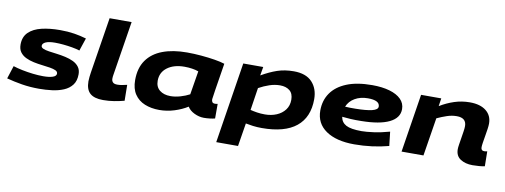

<svg xmlns="http://www.w3.org/2000/svg" viewBox="-80 -1146 4636 1762"><g transform="rotate(10 2238.5 -265.0)"><path d="M-8 -33 31 -154Q67 -142 116 -132Q165 -122 216.5 -116Q268 -110 313 -110Q368 -110 401.5 -121Q435 -132 435 -155Q435 -174 414.5 -183.5Q394 -193 360.5 -198.5Q327 -204 287 -208.5Q247 -213 207 -221.5Q167 -230 133.5 -246Q100 -262 79.5 -289.5Q59 -317 59 -361Q59 -433 103 -475.5Q147 -518 222.5 -536Q298 -554 394 -554Q467 -554 526.5 -544.5Q586 -535 640 -519L600 -400Q569 -410 528.5 -417Q488 -424 446.5 -428Q405 -432 369 -432Q311 -432 281.5 -418.5Q252 -405 252 -383Q252 -367 272.5 -358Q293 -349 327 -344Q361 -339 401.5 -334Q442 -329 482.5 -320Q523 -311 556.5 -295Q590 -279 610.5 -252Q631 -225 631 -184Q631 -122 602 -84Q573 -46 524.5 -25.5Q476 -5 416.5 2.5Q357 10 296 10Q210 10 135 -2.5Q60 -15 -8 -33Z M822 -740H1027L946 -232Q943 -216 943 -198Q943 -178 955 -165Q967 -152 997 -152Q1017 -152 1038 -155.5Q1059 -159 1087 -166L1089 -18Q1043 -6 994 2Q945 10 892 10Q809 10 770 -25.5Q731 -61 731 -136Q731 -156 733.5 -177Q736 -198 739 -219Z M1832 10Q1787 10 1742.5 -11.5Q1698 -33 1678 -67Q1624 -33 1555.5 -11.5Q1487 10 1416 10Q1340 10 1280 -14.5Q1220 -39 1185.5 -90.5Q1151 -142 1151 -222Q1151 -335 1203 -408.5Q1255 -482 1350.5 -518Q1446 -554 1577 -554Q1642 -554 1710.5 -548Q1779 -542 1837 -532.5Q1895 -523 1931 -511Q1878 -183 1878 -171Q1878 -135 1909 -135Q1923 -135 1935 -138V-2Q1917 3 1888 6.5Q1859 10 1832 10ZM1672 -181 1708 -401Q1681 -411 1647 -416Q1613 -421 1577 -421Q1478 -421 1417 -375.5Q1356 -330 1356 -252Q1356 -194 1394.5 -163.5Q1433 -133 1495 -133Q1539 -133 1587 -147Q1635 -161 1672 -181Z M1983 210 2102 -544H2288L2274 -463Q2350 -507 2419 -530.5Q2488 -554 2572 -554Q2686 -554 2743 -493Q2800 -432 2800 -334Q2800 -165 2692 -77.5Q2584 10 2372 10Q2328 10 2289 5Q2250 0 2221 -6L2186 210ZM2378 -118Q2437 -118 2486 -138.5Q2535 -159 2564.5 -198Q2594 -237 2594 -292Q2594 -350 2560 -377.5Q2526 -405 2470 -405Q2422 -405 2372.5 -388.5Q2323 -372 2274 -345L2242 -136Q2269 -129 2303.5 -123.5Q2338 -118 2378 -118Z M3553 -31Q3478 -11 3397.5 -0.5Q3317 10 3233 10Q3065 10 2969 -56Q2873 -122 2873 -242Q2873 -336 2921.5 -406Q2970 -476 3065.5 -515Q3161 -554 3303 -554Q3396 -554 3465 -534Q3534 -514 3572 -476Q3610 -438 3610 -384Q3610 -302 3520.5 -258Q3431 -214 3259 -212Q3205 -211 3161 -213.5Q3117 -216 3081 -220Q3089 -169 3133.5 -145Q3178 -121 3278 -121Q3321 -121 3390.5 -130.5Q3460 -140 3538 -162ZM3285 -428Q3215 -428 3163.5 -398Q3112 -368 3091 -316Q3113 -314 3137 -314Q3161 -314 3187 -314Q3287 -315 3341 -328Q3395 -341 3395 -370Q3395 -428 3285 -428Z M3759 -544H3947L3936 -470Q4000 -509 4069 -531.5Q4138 -554 4213 -554Q4310 -554 4364.5 -510.5Q4419 -467 4419 -392Q4419 -372 4414.5 -340.5Q4410 -309 4404 -275Q4398 -241 4393.5 -211.5Q4389 -182 4389 -167Q4389 -135 4418 -135Q4433 -135 4447 -139L4449 0Q4427 5 4395 7.5Q4363 10 4335 10Q4268 10 4222.5 -19.5Q4177 -49 4177 -111Q4177 -127 4181.5 -156Q4186 -185 4191.5 -218.5Q4197 -252 4201.5 -282Q4206 -312 4206 -331Q4206 -408 4116 -408Q4071 -408 4025 -392.5Q3979 -377 3934 -356L3877 0H3673Z"/></g></svg>

Font: Georama ExtraExtended
Style: Bold Italic
Weight: 700
Width: 8
Italic angle: -9°
Designer: Jean-Baptiste Levee
Foundry: Production Type
Version: Version 1.000